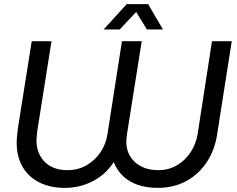

<svg xmlns="http://www.w3.org/2000/svg" viewBox="-20 -900 1151 932"><path d="M294 12Q224 12 171 -14.5Q118 -41 89.5 -90.5Q61 -140 61 -206Q61 -222 63 -242Q65 -262 67 -278L134 -700H230L161 -265Q160 -255 158.5 -242.5Q157 -230 157 -219Q157 -155 197 -114.5Q237 -74 308 -74Q359 -74 400.5 -98Q442 -122 468.5 -162Q495 -202 502 -251L572 -700H668L597 -253Q596 -244 594.5 -233Q593 -222 593 -213Q593 -171 612.5 -140Q632 -109 666.5 -91.5Q701 -74 748 -74Q799 -74 839.5 -98Q880 -122 905.5 -161.5Q931 -201 939 -247L1009 -700H1105L1035 -254Q1024 -175 985 -115Q946 -55 885 -21.5Q824 12 745 12Q692 12 649.5 -2.5Q607 -17 577.5 -45Q548 -73 532 -113Q493 -53 430.5 -20.5Q368 12 294 12ZM483 -757 595 -880H699L771 -757H693L641 -842L561 -757Z"/></svg>

Font: MuseoModerno
Style: Italic
Weight: 400
Italic angle: -9°
Designer: Pablo Cosgaya, Héctor Gatti, Marcela Romero, and the Authors of The MuseoModerno Project.
Foundry: Omnibus-Type Team
Version: Version 1.003